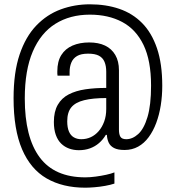

<svg xmlns="http://www.w3.org/2000/svg" viewBox="-20 -718 816 891"><path d="M376 153Q271 153 196.5 110Q122 67 82.5 -25Q43 -117 43 -262Q43 -382 71 -465Q99 -548 148.5 -599.5Q198 -651 262 -674.5Q326 -698 397 -698Q472 -698 533.5 -677Q595 -656 639.5 -611Q684 -566 708.5 -494Q733 -422 733 -320Q733 -273 726 -229Q719 -185 705 -147.5Q691 -110 670 -81.5Q649 -53 621 -37.5Q593 -22 558 -22Q527 -22 509.5 -31Q492 -40 484.5 -56Q477 -72 476 -92H471Q458 -70 439.5 -54Q421 -38 397.5 -29.5Q374 -21 346 -21Q322 -21 301 -28.5Q280 -36 264 -51.5Q248 -67 239 -92Q230 -117 230 -152Q230 -200 248 -231.5Q266 -263 299 -280Q332 -297 376 -303.5Q420 -310 473 -310V-385Q473 -412 465 -431Q457 -450 439 -459.5Q421 -469 389 -469Q356 -469 337.5 -458Q319 -447 311 -427.5Q303 -408 303 -384V-367H247Q246 -372 246 -376.5Q246 -381 246 -387Q246 -433 264.5 -462.5Q283 -492 316.5 -506.5Q350 -521 394 -521Q437 -521 467.5 -506.5Q498 -492 515 -463Q532 -434 532 -392V-116Q532 -94 539 -83Q546 -72 566 -72Q595 -72 621.5 -96Q648 -120 664.5 -175Q681 -230 681 -321Q681 -437 646 -509.5Q611 -582 547 -616Q483 -650 397 -650Q305 -650 237 -607.5Q169 -565 132 -478.5Q95 -392 95 -261Q95 -81 164 12Q233 105 376 105Q398 105 424 101.5Q450 98 473 93Q496 88 511 82V134Q493 140 468 144.5Q443 149 418 151Q393 153 376 153ZM357 -72Q381 -72 401.5 -81.5Q422 -91 438 -109.5Q454 -128 463.5 -154Q473 -180 473 -212V-263Q411 -263 370.5 -253Q330 -243 311 -220Q292 -197 292 -155Q292 -126 300 -107.5Q308 -89 323 -80.5Q338 -72 357 -72Z"/></svg>

Font: Archivo Condensed Light
Style: Regular
Weight: 300
Width: 3
Designer: Hector Gatti
Foundry: Omnibus-Type
Version: Version 2.001